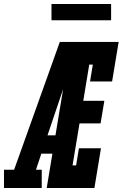

<svg xmlns="http://www.w3.org/2000/svg" viewBox="-69 -946 617 966"><path d="M-49 0V-92H2L232 -735H328Q308 -674 287 -612.5Q266 -551 246 -490L170 -265H210L195 -173H139L112 -92H141V0ZM166 0 288 -735H528L495 -536H384L398 -621H380L350 -439H456L437 -325H331L296 -114H314L328 -200H439L406 0ZM190 -844V-926H490V-844Z"/></svg>

Font: Iosevka Slab Heavy Oblique
Style: Regular
Weight: 900
Italic angle: -9°
Monospace: yes
Designer: Belleve Invis
Foundry: Belleve Invis
Version: Version 11.1.1; ttfautohint (v1.8.3)